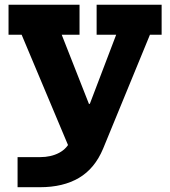

<svg xmlns="http://www.w3.org/2000/svg" viewBox="-20 -571 710 801"><path d="M383.1 -551.2H654.3V-426L605.5 -426L410 49.5Q375.3 132.4 309.3 171.2Q243.4 210 147.1 210H53.3V84.5H147.1Q192.7 84.5 226.6 66.6Q260.5 48.6 274.9 13.6L333.3 -52L269.7 48.3L70.3 -426H15.6V-551.2H311.8V-426H237.5L388.6 -42.1L285.4 -137.8H393.3L326.3 -63L464.6 -426H383.1Z"/></svg>

Font: Hepta Slab ExtraLight
Style: Regular
Weight: 200
Designer: Michael LaGattuta
Foundry: Michael LaGattuta
Version: Version 1.100